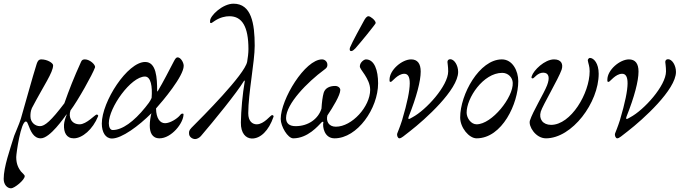

<svg xmlns="http://www.w3.org/2000/svg" viewBox="-54 -736 3685 1041"><path d="M6 285C24 285 80 240 80 219C80 212 70 206 59 193C48 178 34 156 34 116C34 95 59 -77 86 -77C93 -77 96 -68 99 -60C112 -25 128 14 167 14C217 14 294 -99 306 -115H308C301 -98 294 -77 293 -60C291 -18 306 14 346 14C392 14 449 -34 478 -106C480 -111 475 -115 470 -115C462 -115 415 -62 378 -62C333 -62 316 -100 328 -137C368 -190 448 -333 461 -370C466 -384 433 -414 407 -414C399 -414 391 -413 386 -402C346 -314 321 -250 295 -176C223 -81 189 -52 163 -52C135 -52 111 -74 111 -105C111 -116 111 -132 119 -150C184 -274 234 -343 234 -382C234 -394 203 -414 170 -414C156 -414 150 -405 145 -390C126 -332 69 -125 59 -92C49 -60 29 -17 23 0C0 75 -34 169 -34 234C-34 265 -15 285 6 285Z M553 15C606 15 698 -53 767 -122C762 -104 758 -77 758 -55C758 -19 770 14 811 14C875 14 941 -68 941 -116C941 -119 940 -120 935 -120C931 -120 927 -118 921 -110C906 -92 868 -68 841 -68C814 -68 793 -93 792 -148C828 -188 942 -323 942 -379C942 -397 926 -425 909 -425C902 -425 897 -419 890 -406C861 -351 832 -293 802 -243C801 -241 800 -240 799 -240C799 -240 798 -241 798 -243C798 -313 794 -400 733 -400C637 -400 498 -185 498 -66C498 -19 518 15 553 15ZM557 -31C544 -31 536 -46 536 -68C536 -153 656 -321 732 -321C764 -321 773 -267 768 -205C760 -186 747 -170 734 -154C672 -77 609 -31 557 -31Z M1004 18C1014 18 1027 11 1035 2C1106 -81 1230 -233 1268 -296C1269 -298 1271 -299 1272 -299C1273 -299 1274 -298 1273 -295C1261 -226 1253 -138 1252 -72C1251 -13 1279 14 1311 15C1358 16 1403 -27 1429 -103C1431 -108 1426 -112 1421 -112C1413 -112 1378 -62 1338 -62C1315 -62 1292 -78 1292 -122C1292 -230 1327 -401 1327 -488C1327 -609 1309 -716 1212 -716C1153 -716 1085 -651 1085 -623C1085 -613 1084 -611 1091 -611C1094 -611 1101 -617 1112 -624C1140 -642 1168 -648 1190 -648C1259 -648 1293 -591 1293 -470C1293 -448 1290 -424 1286 -401C1273 -332 1043 -102 984 -43C969 -28 971 -19 971 -12C971 7 990 18 1004 18Z M1850 -459C1858 -459 1866 -467 1873 -474C1899 -503 1983 -606 1983 -611C1983 -626 1954 -648 1944 -648C1934 -648 1926 -636 1919 -623C1902 -592 1855 -507 1844 -479C1842 -474 1839 -459 1850 -459ZM1536 14C1615 14 1671 -54 1690 -73C1692 -75 1695 -76 1696 -76C1698 -76 1700 -75 1699 -72C1694 -49 1704 14 1760 14C1884 14 1996 -149 1996 -284C1996 -355 1976 -414 1930 -414C1920 -414 1897 -398 1897 -376C1897 -367 1910 -351 1924 -330C1938 -308 1953 -280 1953 -249C1953 -158 1854 -49 1767 -49C1728 -49 1713 -79 1721 -110C1750 -153 1791 -220 1791 -248C1791 -260 1779 -270 1763 -270C1734 -270 1709 -259 1701 -233C1695 -212 1691 -181 1689 -147C1672 -92 1618 -52 1549 -52C1516 -52 1497 -66 1497 -96C1497 -173 1613 -291 1704 -358C1720 -369 1721 -376 1721 -385C1721 -402 1707 -414 1692 -414C1600 -414 1468 -198 1468 -91C1468 -51 1506 14 1536 14Z M2111 14C2123 14 2135 1 2168 -24C2252 -89 2430 -250 2430 -346C2430 -382 2409 -415 2387 -415C2377 -415 2372 -408 2372 -400C2372 -394 2376 -376 2376 -349C2376 -271 2256 -139 2182 -100C2169 -93 2167 -91 2163 -91C2158 -91 2160 -99 2162 -104C2205 -212 2227 -297 2227 -348C2227 -392 2209 -414 2175 -414C2126 -414 2058 -357 2058 -304C2058 -294 2058 -292 2065 -292C2072 -292 2102 -336 2138 -336C2175 -336 2184 -279 2126 -84C2115 -49 2101 -16 2100 -13C2096 0 2104 14 2111 14Z M2530 14C2669 14 2756 -176 2756 -296C2756 -350 2726 -414 2667 -414C2545 -414 2441 -224 2441 -99C2441 -44 2489 14 2530 14ZM2530 -62C2500 -62 2477 -95 2476 -124C2475 -204 2566 -341 2669 -341C2701 -341 2725 -316 2726 -287C2730 -209 2613 -62 2530 -62Z M2906 14C3048 14 3192 -180 3192 -336C3192 -392 3166 -422 3144 -422C3140 -422 3132 -415 3133 -408C3136 -390 3143 -377 3143 -350C3143 -230 3041 -59 2934 -59C2890 -59 2866 -90 2878 -131C2889 -166 2973 -307 2991 -358C3001 -389 2989 -414 2950 -414C2899 -414 2839 -355 2829 -323C2826 -313 2828 -311 2835 -311C2842 -311 2860 -342 2891 -342C2923 -342 2928 -314 2912 -273C2895 -229 2835 -132 2819 -82C2810 -52 2850 14 2906 14Z M3292 14C3304 14 3316 1 3349 -24C3433 -89 3611 -250 3611 -346C3611 -382 3590 -415 3568 -415C3558 -415 3553 -408 3553 -400C3553 -394 3557 -376 3557 -349C3557 -271 3437 -139 3363 -100C3350 -93 3348 -91 3344 -91C3339 -91 3341 -99 3343 -104C3386 -212 3408 -297 3408 -348C3408 -392 3390 -414 3356 -414C3307 -414 3239 -357 3239 -304C3239 -294 3239 -292 3246 -292C3253 -292 3283 -336 3319 -336C3356 -336 3365 -279 3307 -84C3296 -49 3282 -16 3281 -13C3277 0 3285 14 3292 14Z"/></svg>

Font: EB Garamond
Style: Italic
Weight: 400
Italic angle: -17.2°
Designer: Georg Duffner and Octavio Pardo
Foundry: Georg Duffner
Version: Version 1.000;PS 001.000;hotconv 1.0.88;makeotf.lib2.5.64775